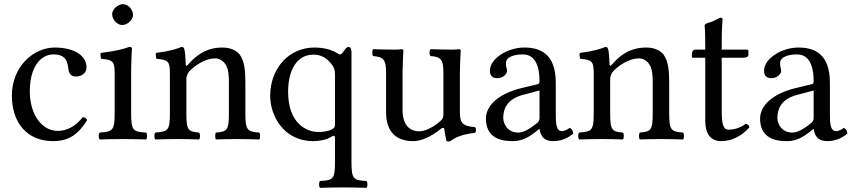

<svg xmlns="http://www.w3.org/2000/svg" viewBox="-20 -667 4087 921"><path d="M398 -91C394 -100 386 -104 377 -105C343 -61 300 -39 257 -39C184 -39 123 -113 123 -230C123 -340 171 -406 237 -406C296 -406 304 -371 308 -336C311 -309 325 -300 346 -300C367 -300 395 -313 395 -344C395 -399 338 -439 242 -439C143 -439 37 -350 37 -208C37 -79 109 10 235 10C295 10 348 -9 398 -91Z M609 -122V-321C609 -371 613 -435 613 -435C613 -439 608 -442 600 -442C572 -431 532 -422 463 -413C461 -407 463 -391 465 -385C520 -380 530 -374 530 -317V-122C530 -39 519 -36 458 -31C452 -25 452 -4 458 2C491 1 530 0 570 0C610 0 648 1 681 2C687 -4 687 -25 681 -31C620 -35 609 -39 609 -122ZM518 -599C518 -573 542 -547 566 -547C594 -547 618 -574 618 -595C618 -619 597 -647 570 -647C546 -647 518 -623 518 -599Z M883 -358C877 -351 871 -349 871 -358C870 -385 868 -424 863 -434C861 -439 859 -442 851 -442C823 -431 797 -422 728 -413C726 -407 728 -391 730 -385C784 -380 795 -375 795 -317V-122C795 -40 785 -36 725 -31C719 -25 719 -4 725 2C755 1 795 0 835 0C875 0 905 1 935 2C941 -4 941 -25 935 -31C884 -36 874 -40 874 -122V-286C874 -307 883 -319 891 -328C929 -365 974 -387 1013 -387C1033 -387 1054 -374 1066 -351C1076 -331 1078 -304 1078 -274V-122C1078 -40 1068 -36 1016 -31C1011 -25 1011 -4 1016 2C1046 1 1078 0 1118 0C1158 0 1194 1 1224 2C1229 -4 1229 -25 1224 -31C1168 -36 1157 -40 1157 -122V-271C1157 -326 1153 -374 1130 -405C1113 -427 1082 -439 1047 -439C998 -439 942 -426 883 -358Z M1587 111C1587 194 1576 198 1515 201C1509 207 1509 228 1515 234C1550 233 1587 232 1627 232C1667 232 1705 233 1738 234C1744 228 1744 207 1738 201C1677 198 1666 194 1666 111V-417C1666 -431 1662 -442 1651 -442C1644 -442 1638 -434 1630 -423C1617 -405 1613 -402 1601 -410C1569 -430 1530 -439 1488 -439C1366 -439 1276 -339 1276 -207C1276 -114 1339 10 1483 10C1510 10 1543 4 1560 -6C1583 -19 1587 -21 1587 0ZM1563 -368C1583 -346 1587 -331 1587 -307V-77C1587 -59 1586 -54 1573 -47C1550 -35 1523 -34 1507 -34C1449 -34 1362 -76 1362 -227C1362 -331 1404 -405 1484 -405C1514 -405 1541 -393 1563 -368Z M1961 10C2000 10 2047 -10 2096 -50C2101 -54 2110 -56 2111 -49C2114 -24 2122 10 2122 10C2130 13 2135 12 2141 10C2163 -8 2198 -23 2259 -30C2265 -36 2265 -51 2259 -57C2195 -62 2186 -81 2186 -130V-322C2186 -352 2190 -425 2190 -425C2190 -428 2187 -431 2182 -431C2177 -430 2162 -429 2147 -429C2115 -429 2079 -430 2045 -431C2039 -425 2039 -404 2045 -398C2094 -395 2107 -383 2107 -317V-124C2107 -105 2105 -97 2091 -85C2054 -53 2016 -37 1991 -37C1961 -37 1911 -51 1911 -140V-322C1911 -352 1915 -425 1915 -425C1915 -428 1912 -431 1907 -431C1902 -430 1887 -429 1872 -429C1840 -429 1804 -430 1770 -431C1764 -425 1764 -404 1770 -398C1818 -394 1832 -383 1832 -318V-126C1832 -57 1862 10 1961 10Z M2568 -48C2574 -17 2585 10 2635 10C2673 10 2709 -7 2730 -27C2728 -39 2724 -48 2713 -54C2706 -48 2689 -38 2676 -38C2647 -38 2646 -77 2646 -123V-270C2646 -412 2568 -439 2495 -439C2413 -439 2330 -385 2330 -328C2330 -304 2342 -292 2365 -292C2394 -292 2412 -313 2412 -326C2412 -333 2411 -340 2409 -344C2408 -347 2407 -353 2407 -364C2407 -395 2449 -406 2487 -406C2521 -406 2568 -389 2568 -276C2568 -269 2565 -265 2562 -264L2476 -243C2380 -219 2311 -166 2311 -98C2311 -16 2367 10 2437 10C2472 10 2502 2 2546 -32L2566 -48ZM2568 -233V-101C2568 -88 2562 -81 2554 -75C2528 -54 2494 -31 2466 -31C2416 -31 2394 -71 2394 -102C2394 -147 2415 -193 2489 -212Z M2916 -358C2910 -351 2904 -349 2904 -358C2903 -385 2901 -424 2896 -434C2894 -439 2892 -442 2884 -442C2856 -431 2830 -422 2761 -413C2759 -407 2761 -391 2763 -385C2817 -380 2828 -375 2828 -317V-122C2828 -40 2818 -36 2758 -31C2752 -25 2752 -4 2758 2C2788 1 2828 0 2868 0C2908 0 2938 1 2968 2C2974 -4 2974 -25 2968 -31C2917 -36 2907 -40 2907 -122V-286C2907 -307 2916 -319 2924 -328C2962 -365 3007 -387 3046 -387C3066 -387 3087 -374 3099 -351C3109 -331 3111 -304 3111 -274V-122C3111 -40 3101 -36 3049 -31C3044 -25 3044 -4 3049 2C3079 1 3111 0 3151 0C3191 0 3227 1 3257 2C3262 -4 3262 -25 3257 -31C3201 -36 3190 -40 3190 -122V-271C3190 -326 3186 -374 3163 -405C3146 -427 3115 -439 3080 -439C3031 -439 2975 -426 2916 -358Z M3317 -429C3303 -429 3299 -417 3299 -409V-396C3299 -391 3300 -390 3304 -390H3363V-89C3363 -18 3394 10 3440 10C3486 10 3536 -12 3575 -56C3573 -66 3567 -72 3557 -73C3531 -53 3501 -45 3475 -45C3448 -45 3442 -75 3442 -137V-390H3546C3556 -390 3570 -394 3570 -403V-423C3570 -427 3567 -429 3562 -429H3442V-468C3442 -533 3446 -573 3446 -573C3446 -579 3443 -582 3438 -582C3434 -582 3425 -578 3416 -573C3405 -567 3395 -562 3382 -559C3370 -555 3360 -552 3360 -545C3360 -533 3363 -540 3363 -429Z M3883 -48C3889 -17 3900 10 3950 10C3988 10 4024 -7 4045 -27C4043 -39 4039 -48 4028 -54C4021 -48 4004 -38 3991 -38C3962 -38 3961 -77 3961 -123V-270C3961 -412 3883 -439 3810 -439C3728 -439 3645 -385 3645 -328C3645 -304 3657 -292 3680 -292C3709 -292 3727 -313 3727 -326C3727 -333 3726 -340 3724 -344C3723 -347 3722 -353 3722 -364C3722 -395 3764 -406 3802 -406C3836 -406 3883 -389 3883 -276C3883 -269 3880 -265 3877 -264L3791 -243C3695 -219 3626 -166 3626 -98C3626 -16 3682 10 3752 10C3787 10 3817 2 3861 -32L3881 -48ZM3883 -233V-101C3883 -88 3877 -81 3869 -75C3843 -54 3809 -31 3781 -31C3731 -31 3709 -71 3709 -102C3709 -147 3730 -193 3804 -212Z"/></svg>

Font: Libertinus Math
Style: Regular
Weight: 400
Designer: Philipp H. Poll, Khaled Hosny
Foundry: Caleb Maclennan
Version: Version 7.050;RELEASE